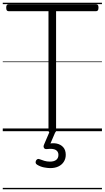

<svg xmlns="http://www.w3.org/2000/svg" viewBox="-20 -950 758 1390"><path d="M359 14Q331 14 331 -5V-869H42Q34 -869 29.5 -874.5Q25 -880 25 -894Q25 -908 29.5 -913.5Q34 -919 42 -919H676Q684 -919 688.5 -914Q693 -909 693 -895Q693 -881 688.5 -875Q684 -869 676 -869H386V-5Q386 5 379.5 9.5Q373 14 359 14ZM343 267Q326 267 299 262Q272 257 248 242Q239 236 238 228.5Q237 221 241 212Q246 204 252.5 201.5Q259 199 268 203Q283 209 301.5 214.5Q320 220 341 220Q371 220 387 207.5Q403 195 403 171Q403 147 383.5 135.5Q364 124 322 129Q313 130 308 128.5Q303 127 299 122Q295 115 295.5 109Q296 103 300 94L342 -4H385L337 108L321 94Q358 83 388.5 89Q419 95 437.5 115.5Q456 136 456 171Q456 199 442 221Q428 243 403 255Q378 267 343 267ZM0 410H718V420H0ZM0 -20H718V0H0ZM0 -505H718V-500H0ZM0 -930H718V-920H0Z"/></svg>

Font: Playwrite DE Grund Guides
Style: Regular
Weight: 400
Designer: Veronika Burian, José Scaglione
Foundry: TypeTogether
Version: Version 1.003